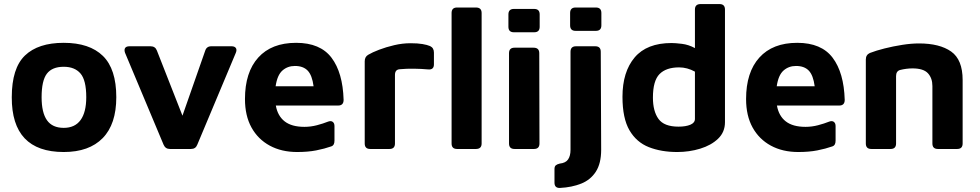

<svg xmlns="http://www.w3.org/2000/svg" viewBox="-20 -734 4829 946"><path d="M294 15Q37 15 38 -255Q38 -398 103 -460.5Q168 -523 294 -523Q421 -523 487 -458.5Q553 -394 553 -255Q553 -122 486 -53.5Q419 15 294 15ZM294 -104Q349 -104 377 -142.5Q405 -181 405 -255Q405 -339 376.5 -372Q348 -405 294 -405Q237 -405 211 -371Q185 -337 185 -255Q185 -179 211.5 -141.5Q238 -104 294 -104Z M817 0Q795 0 786 -21L596 -474Q591 -489 596.5 -497.5Q602 -506 618 -506H722Q745 -506 753 -485L879 -164L991 -484Q998 -506 1021 -506H1121Q1136 -506 1142 -497.5Q1148 -489 1142 -474L952 -21Q944 0 921 0Z M1444 15Q1367 15 1309 -16.5Q1251 -48 1219 -106Q1187 -164 1187 -246Q1187 -378 1252.5 -450.5Q1318 -523 1439 -523Q1558 -523 1613.5 -449.5Q1669 -376 1673 -242Q1673 -214 1646 -214H1339Q1348 -163 1382.5 -136Q1417 -109 1480 -109Q1511 -109 1541.5 -117Q1572 -125 1597 -135Q1611 -140 1619.5 -133.5Q1628 -127 1628 -113V-41Q1628 -18 1613 -13Q1579 -1 1538 7Q1497 15 1444 15ZM1433 -409Q1397 -409 1371.5 -386.5Q1346 -364 1338 -309H1525Q1518 -363 1496 -386Q1474 -409 1433 -409Z M1804 0Q1777 0 1777 -27V-432Q1777 -454 1794 -464Q1814 -476 1848 -489Q1882 -502 1922.5 -511.5Q1963 -521 2003 -521Q2038 -521 2061.5 -517Q2085 -513 2099 -507Q2118 -498 2118 -475V-417Q2118 -389 2089 -392Q2056 -395 2019 -395.5Q1982 -396 1951 -393Q1926 -392 1926 -365V-27Q1926 0 1899 0Z M2353 -27Q2353 0 2325 0H2232Q2205 0 2205 -27V-670Q2205 -697 2232 -697H2325Q2353 -697 2353 -670Z M2512 -575Q2485 -575 2485 -602V-663Q2485 -690 2512 -690H2612Q2639 -690 2639 -663V-602Q2639 -575 2612 -575ZM2515 0Q2488 0 2488 -27V-472Q2488 -499 2515 -499H2609Q2637 -499 2637 -472L2638 -27Q2638 0 2611 0Z M2816 -582Q2789 -582 2789 -609V-670Q2789 -697 2816 -697H2916Q2943 -697 2943 -670V-609Q2943 -582 2916 -582ZM2739 192Q2712 193 2712 166V99Q2712 86 2718.5 80.5Q2725 75 2738 72Q2767 69 2779 51.5Q2791 34 2791 4V-479Q2791 -506 2818 -506H2913Q2940 -506 2940 -479L2942 4Q2942 71 2916 111.5Q2890 152 2844 170.5Q2798 189 2739 192Z M3317 15Q3238 15 3177 -9Q3116 -33 3081.5 -92Q3047 -151 3047 -257Q3047 -380 3107 -451Q3167 -522 3289 -522Q3307 -522 3340 -518Q3373 -514 3404 -497V-687Q3404 -714 3432 -714H3525Q3552 -714 3552 -687V-132Q3552 -83 3518 -50.5Q3484 -18 3430 -1.5Q3376 15 3317 15ZM3323 -110Q3359 -110 3381.5 -119.5Q3404 -129 3404 -148V-381Q3366 -402 3326 -402Q3262 -402 3229.5 -369Q3197 -336 3197 -253Q3197 -186 3224.5 -148Q3252 -110 3323 -110Z M3913 15Q3836 15 3778 -16.5Q3720 -48 3688 -106Q3656 -164 3656 -246Q3656 -378 3721.5 -450.5Q3787 -523 3908 -523Q4027 -523 4082.5 -449.5Q4138 -376 4142 -242Q4142 -214 4115 -214H3808Q3817 -163 3851.5 -136Q3886 -109 3949 -109Q3980 -109 4010.5 -117Q4041 -125 4066 -135Q4080 -140 4088.5 -133.5Q4097 -127 4097 -113V-41Q4097 -18 4082 -13Q4048 -1 4007 7Q3966 15 3913 15ZM3902 -409Q3866 -409 3840.5 -386.5Q3815 -364 3807 -309H3994Q3987 -363 3965 -386Q3943 -409 3902 -409Z M4246 -441Q4246 -464 4266 -473Q4297 -485 4339 -495.5Q4381 -506 4425.5 -513Q4470 -520 4508 -520Q4610 -520 4666.5 -480Q4723 -440 4723 -340V-27Q4723 0 4696 0H4601Q4574 0 4574 -27V-310Q4574 -349 4552 -373Q4530 -397 4476 -397Q4446 -397 4414 -389Q4395 -383 4395 -359V-27Q4395 0 4368 0H4273Q4246 0 4246 -27Z"/></svg>

Font: Pitagon Sans
Style: Bold
Weight: 700
Designer: Travis Tran
Foundry: Pitagon
Version: Version 1.001; ttfautohint (v1.8.4.7-5d5b);gftools[0.9.26]